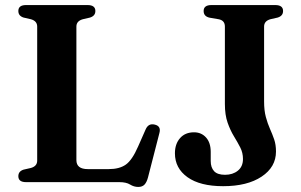

<svg xmlns="http://www.w3.org/2000/svg" viewBox="-20 -720 1189 759"><path d="M335.5 -650.5 307.5 -644Q282 -637 282 -615V-87Q282 -51.5 327 -51.5H410Q452 -51.5 477.2 -69.2Q502.5 -87 526 -141L556 -209Q567 -233.5 591.5 -227.5Q618 -221.5 610 -193.5L565 -18.5Q560 0.5 551.2 9.8Q542.5 19 526.5 19Q509.5 19 494.2 9.5Q479 0 451.5 0H83Q52.5 0 52.5 -23.5Q52.5 -43 73.5 -49.5L102 -56Q127 -63 127 -85V-615Q127 -637 102 -644L73.5 -650.5Q52.5 -657 52.5 -676.5Q52.5 -700 83 -700H326Q357 -700 357 -676.5Q357 -657 335.5 -650.5ZM1071 -121Q1071 -59.5 1014.2 -21.8Q957.5 16 862 16Q771 16 721.2 -19.5Q671.5 -55 671.5 -114Q671.5 -151 691.8 -174Q712 -197 747 -197Q776 -197 794.5 -176.5Q813 -156 813 -119.5V-83.5Q813 -58 826.2 -43.5Q839.5 -29 869.5 -29Q900 -29 920.2 -45.2Q940.5 -61.5 940.5 -91.5Q940.5 -116 929.8 -137Q919 -158 904.8 -181.2Q890.5 -204.5 879.8 -235Q869 -265.5 869 -309V-615Q869 -639.5 844 -644L809 -650Q785 -655 785 -676.5Q785 -700 816 -700H1068Q1099 -700 1099 -676.5Q1099 -657 1077.5 -650.5L1049 -644Q1024 -637 1024 -615V-319Q1024 -283 1031 -257.2Q1038 -231.5 1047.2 -210.8Q1056.5 -190 1063.8 -169Q1071 -148 1071 -121Z"/></svg>

Font: Fraunces 9pt SemiBold
Style: Regular
Weight: 600
Version: Version 1.000;[b76b70a41]